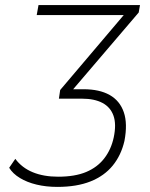

<svg xmlns="http://www.w3.org/2000/svg" viewBox="-20 -725 589 753"><path d="M205 8Q161 8 123.5 -1Q86 -10 58 -27Q30 -44 16 -67L40 -102Q66 -67 108.5 -49.5Q151 -32 208 -32Q274 -32 318 -50.5Q362 -69 389 -104Q416 -139 426 -186Q437 -238 425 -271.5Q413 -305 381.5 -321.5Q350 -338 302 -338H211L216 -372L484 -688L483 -666H124L131 -705H529L524 -676L255 -361L254 -375H308Q370 -375 410 -352.5Q450 -330 465.5 -285Q481 -240 468 -172Q455 -116 422 -75.5Q389 -35 335 -13.5Q281 8 205 8Z"/></svg>

Font: Nunito Sans 10pt Condensed ExtraLight
Style: Italic
Weight: 250
Width: 3
Italic angle: -9°
Designer: Vernon Adams
Foundry: Vernon Adams
Version: Version 3.101;gftools[0.9.27]